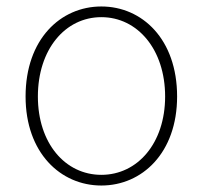

<svg xmlns="http://www.w3.org/2000/svg" viewBox="-20 -560 626 593"><path d="M293 13C419 13 527 -88 527 -262C527 -439 419 -540 293 -540C167 -540 59 -439 59 -262C59 -88 167 13 293 13ZM293 -20C181 -20 97 -118 97 -262C97 -407 181 -507 293 -507C405 -507 490 -407 490 -262C490 -118 405 -20 293 -20Z"/></svg>

Font: Harano Aji Gothic CN ExtraLight
Style: Regular
Weight: 250
Foundry: Masamichi Hosoda
Version: HaranoAjiGothicCN-ExtraLight version 20230610;ttx 4.39.4